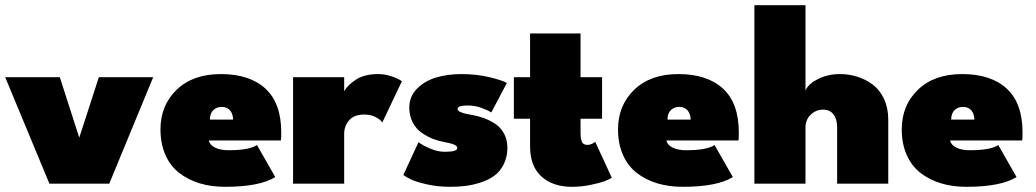

<svg xmlns="http://www.w3.org/2000/svg" viewBox="-20 -708 3993 740"><path d="M0 -410.5H210.5L285.5 -177.5L361 -410.5H570.5L401 0H170.5Z M785 -166.5Q788.5 -149 809 -139Q829.5 -129 861 -129Q941 -129 970.5 -149L1041 -25.5Q980 12 847.5 12Q794 12 749.5 -1.5Q705 -15 670.8 -41.5Q636.5 -68 617.5 -111Q598.5 -154 598.5 -209.5Q598.5 -302 661 -362.2Q723.5 -422.5 831.5 -422.5Q942 -422.5 1003 -366.5Q1064 -310.5 1064 -197.5Q1064 -171 1062.5 -166.5ZM878.5 -247Q877.5 -271 865.8 -283.5Q854 -296 834.5 -296Q815.5 -296 802.5 -284Q789.5 -272 789 -247Z M1306.5 0H1109.5V-410.5H1306.5V-356.5Q1320.5 -381 1353 -401.8Q1385.5 -422.5 1437.5 -422.5Q1463.5 -422.5 1488.8 -414Q1514 -405.5 1529 -395L1453.5 -236Q1446 -247.5 1427.2 -257Q1408.5 -266.5 1384 -266.5Q1344 -266.5 1325.2 -244Q1306.5 -221.5 1306.5 -192Z M1758.5 -422.5Q1818 -422.5 1869.5 -409.8Q1921 -397 1933.5 -388L1873.5 -274.5Q1860 -283.5 1834.8 -292.5Q1809.5 -301.5 1782.5 -301.5Q1743.5 -301.5 1743.5 -288Q1743.5 -273.5 1799.5 -265Q1823.5 -260.5 1844.5 -253Q1865.5 -245.5 1887.5 -231.5Q1909.5 -217.5 1922.5 -193.5Q1935.5 -169.5 1935.5 -138.5Q1935.5 -102 1921 -74Q1906.5 -46 1884.2 -30Q1862 -14 1831.2 -4.2Q1800.5 5.5 1772.8 8.8Q1745 12 1714.5 12Q1666 12 1624 2.2Q1582 -7.5 1563.8 -16.5Q1545.5 -25.5 1534.5 -33.5L1593 -160Q1610 -147 1638.8 -135Q1667.5 -123 1694.5 -123Q1742.5 -123 1742.5 -137.5Q1742.5 -145.5 1730 -150.8Q1717.5 -156 1688 -161.5Q1667 -165.5 1647.5 -173.2Q1628 -181 1606 -195.8Q1584 -210.5 1570.8 -235.8Q1557.5 -261 1557.5 -293.5Q1557.5 -336 1587 -366Q1616.5 -396 1660.8 -409.2Q1705 -422.5 1758.5 -422.5Z M1960.5 -410.5H2023V-579H2217.5V-410.5H2300.5V-250.5H2217.5V-197.5Q2217.5 -186.5 2218.2 -179.5Q2219 -172.5 2221.5 -164.8Q2224 -157 2229.8 -153.2Q2235.5 -149.5 2244.5 -149.5Q2253 -149.5 2262.2 -154Q2271.5 -158.5 2274 -161.5L2338 -23Q2332.5 -18.5 2312.8 -10.8Q2293 -3 2256.8 4.5Q2220.5 12 2184.5 12Q2110.5 12 2066.8 -27.8Q2023 -67.5 2023 -144V-250.5H1960.5Z M2548.5 -166.5Q2552 -149 2572.5 -139Q2593 -129 2624.5 -129Q2704.5 -129 2734 -149L2804.5 -25.5Q2743.5 12 2611 12Q2557.5 12 2513 -1.5Q2468.5 -15 2434.2 -41.5Q2400 -68 2381 -111Q2362 -154 2362 -209.5Q2362 -302 2424.5 -362.2Q2487 -422.5 2595 -422.5Q2705.5 -422.5 2766.5 -366.5Q2827.5 -310.5 2827.5 -197.5Q2827.5 -171 2826 -166.5ZM2642 -247Q2641 -271 2629.2 -283.5Q2617.5 -296 2598 -296Q2579 -296 2566 -284Q2553 -272 2552.5 -247Z M3217 -422.5Q3252.5 -422.5 3284.8 -412.2Q3317 -402 3344 -381.8Q3371 -361.5 3387.2 -326.5Q3403.5 -291.5 3403.5 -246.5V0H3206.5V-216Q3206.5 -248.5 3192.5 -267Q3178.5 -285.5 3152.5 -285.5Q3125 -285.5 3104.8 -266.2Q3084.5 -247 3084.5 -216V0H2887.5V-688H3084.5V-359Q3094.5 -384 3132.5 -403.2Q3170.5 -422.5 3217 -422.5Z M3642 -166.5Q3645.5 -149 3666 -139Q3686.5 -129 3718 -129Q3798 -129 3827.5 -149L3898 -25.5Q3837 12 3704.5 12Q3651 12 3606.5 -1.5Q3562 -15 3527.8 -41.5Q3493.5 -68 3474.5 -111Q3455.5 -154 3455.5 -209.5Q3455.5 -302 3518 -362.2Q3580.5 -422.5 3688.5 -422.5Q3799 -422.5 3860 -366.5Q3921 -310.5 3921 -197.5Q3921 -171 3919.5 -166.5ZM3735.5 -247Q3734.5 -271 3722.8 -283.5Q3711 -296 3691.5 -296Q3672.5 -296 3659.5 -284Q3646.5 -272 3646 -247Z"/></svg>

Font: League Spartan Black
Style: Regular
Weight: 900
Foundry: The League of Moveable Type
Version: Version 2.002